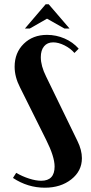

<svg xmlns="http://www.w3.org/2000/svg" viewBox="-20 -873 426 903"><path d="M97.2 -738.8 194.8 -853H209L307.1 -738.8H283.2L201.2 -785.2L120.1 -738.8ZM236.8 -89.8Q236.8 -136.2 196.8 -215.8L74.2 -461.9Q48.8 -511.2 48.8 -559.1Q48.8 -625 91.6 -667Q134.3 -709 201.2 -709Q244.1 -709 283.7 -691.9Q323.2 -674.8 350.1 -644L330.1 -624Q311.5 -645.5 283.2 -659.7Q254.9 -673.8 230 -673.8Q202.6 -673.8 187.3 -655.3Q171.9 -636.7 171.9 -604Q171.9 -563 196.8 -513.2L344.2 -210Q365.2 -167.5 365.2 -128.9Q365.2 -68.8 315.4 -29.5Q265.6 9.8 190.9 9.8Q110.4 9.8 41 -36.1L56.2 -60.1Q84.5 -43.5 116.5 -33.2Q148.4 -22.9 173.8 -22.9Q236.8 -22.9 236.8 -89.8Z"/></svg>

Font: Moniqa Black Heading
Style: Regular
Weight: 900
Designer: Rajesh Rajput
Foundry: Rajesh Rajput
Version: Version 1.000